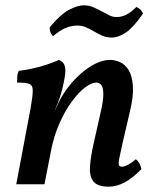

<svg xmlns="http://www.w3.org/2000/svg" viewBox="-20 -692 581 721"><path d="M41 0 95 -286Q103 -332 103 -352Q103 -372 89.5 -377Q76 -382 44 -382Q44 -394 45 -406Q46 -418 51 -426Q70 -428 99 -434Q128 -440 156 -449.5Q184 -459 201 -467Q218 -461 223 -445Q228 -429 223 -402Q216 -361 207 -333Q198 -305 186 -278L170 -118L147 0ZM394 -467Q412 -467 431 -458.5Q450 -450 463 -429Q476 -408 479 -370Q482 -332 468 -274L441 -158Q431 -114 427.5 -95Q424 -76 427 -71Q430 -66 438 -66Q448 -66 463 -74.5Q478 -83 490 -94Q499 -87 504 -77.5Q509 -68 511 -57Q478 -23 448 -7Q418 9 388 9Q346 9 330.5 -11Q315 -31 318 -68.5Q321 -106 332 -155L357 -266Q368 -312 368 -337.5Q368 -363 360.5 -372.5Q353 -382 342 -382Q324 -382 299.5 -363.5Q275 -345 249.5 -310.5Q224 -276 202.5 -227Q181 -178 170 -118L163 -228L202 -311Q215 -337 236 -364.5Q257 -392 283 -415Q309 -438 337.5 -452.5Q366 -467 394 -467ZM399 -551Q380 -551 364 -558Q348 -565 333 -574Q318 -583 303 -589.5Q288 -596 271 -596Q248 -596 226.5 -587Q205 -578 179 -556Q173 -562 169.5 -570.5Q166 -579 167 -590Q207 -638 239 -655Q271 -672 294 -672Q314 -672 330 -665Q346 -658 361 -650Q376 -642 389.5 -635Q403 -628 418 -628Q439 -628 457.5 -638.5Q476 -649 492 -666Q499 -663 506 -657Q513 -651 517 -641Q481 -589 453 -570Q425 -551 399 -551Z"/></svg>

Font: Vollkorn Medium
Style: Italic
Weight: 500
Italic angle: -11°
Designer: Friedrich Althausen
Foundry: Friedrich Althausen
Version: Version 5.000